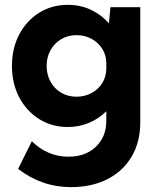

<svg xmlns="http://www.w3.org/2000/svg" viewBox="-20 -518 653 792"><path d="M259.3 5.9Q193.4 5.9 141.1 -27.1Q88.9 -60.1 59.1 -116.9Q29.3 -173.8 29.3 -246.1Q29.3 -318.8 59.1 -375.5Q88.9 -432.1 141.1 -465.1Q193.4 -498 259.8 -498Q311.5 -498 354.7 -477.8Q397.9 -457.5 429.2 -421.9L435.5 -488.3H558.6V-13.7Q558.6 67.4 523.2 127.7Q487.8 188 423.3 220.9Q358.9 253.9 272.5 253.9Q152.3 253.9 54.7 178.7L111.3 64.5Q176.3 128.4 262.7 128.4Q309.1 128.4 344 109.9Q378.9 91.3 398.7 58.1Q418.5 24.9 418.5 -19V-59.1Q388.2 -28.8 347.7 -11.5Q307.1 5.9 259.3 5.9ZM295.4 -119.1Q329.6 -119.1 357.4 -134Q385.3 -148.9 401.9 -175.5Q418.5 -202.1 418.5 -235.8V-256.8Q418.5 -290.5 401.6 -316.9Q384.8 -343.3 357.2 -358.2Q329.6 -373 295.4 -373Q260.3 -373 232.4 -356.4Q204.6 -339.8 188.5 -311.3Q172.4 -282.7 172.4 -246.1Q172.4 -209.5 188.5 -180.7Q204.6 -151.9 232.4 -135.5Q260.3 -119.1 295.4 -119.1Z"/></svg>

Font: Kumbh Sans
Style: Bold
Weight: 700
Version: Version 1.005